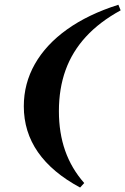

<svg xmlns="http://www.w3.org/2000/svg" viewBox="-20 -651 538 825"><path d="M488.7 -630.6 498.4 -606.5Q408.1 -557.3 349.2 -493.1Q290.3 -429 261.7 -349.6Q233.1 -270.2 233.1 -173.4Q233.1 -79.8 260.1 -3.2Q287.1 73.4 341.9 135.5L324.2 154.8Q204 90.3 143.1 2.8Q82.3 -84.7 82.3 -194.4Q82.3 -291.9 129.8 -375.8Q177.4 -459.7 268.1 -524.6Q358.9 -589.5 488.7 -630.6Z"/></svg>

Font: Playfair 5pt SemiExpanded Light Black
Style: Italic
Weight: 900
Italic angle: -15.6°
Version: Version 2.001;gftools[0.9.30]